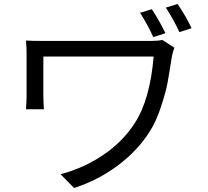

<svg xmlns="http://www.w3.org/2000/svg" viewBox="-20 -879 1040 961"><path d="M740 -833Q779 -773 808 -713L747 -693Q723 -749 681 -815ZM869 -859Q911 -797 939 -738L878 -718Q848 -783 810 -841ZM853 -640Q845 -621 840 -594Q827 -511 818.5 -464.5Q810 -418 786 -345Q762 -272 729 -220Q668 -124 569.5 -50.5Q471 23 351 62L283 -7Q398 -37 496 -103Q594 -169 654 -262Q731 -380 749 -596H197V-396Q197 -370 200 -332H110Q113 -368 113 -396V-610Q113 -644 110 -676Q136 -674 216 -674H730Q770 -674 793 -679Z"/></svg>

Font: Noto Sans SC
Style: Regular
Weight: 400
Designer: Ryoko NISHIZUKA  (kana, bopomofo & ideographs); Paul D. Hunt (Latin, Greek & Cyrillic); Sandoll Communications , Soo-you
Foundry: Adobe
Version: Version 2.002;hotconv 1.0.116;makeotfexe 2.5.65601